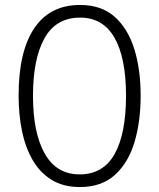

<svg xmlns="http://www.w3.org/2000/svg" viewBox="-20 -744 642 774"><path d="M547 -358Q547 -255 522.5 -172Q498 -89 444 -39.5Q390 10 302 10Q235 10 188 -19Q141 -48 111.5 -99Q82 -150 68.5 -216.5Q55 -283 55 -359Q55 -536 118 -630Q181 -724 303 -724Q388 -724 441.5 -677Q495 -630 521 -547.5Q547 -465 547 -358ZM113 -358Q113 -208 160.5 -124.5Q208 -41 301 -41Q396 -41 442 -123Q488 -205 488 -358Q488 -511 441.5 -592Q395 -673 303 -673Q206 -673 159.5 -590Q113 -507 113 -358Z"/></svg>

Font: Noto Sans Myanmar UI Condensed Light
Style: Regular
Weight: 300
Width: 3
Designer: Monotype Design Team
Foundry: Monotype Imaging Inc.
Version: Version 2.103; ttfautohint (v1.8.4.7-5d5b)